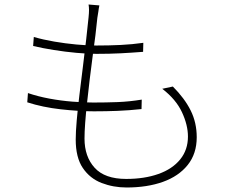

<svg xmlns="http://www.w3.org/2000/svg" viewBox="-20 -798 1040 852"><path d="M421 -774Q418 -760 416.5 -747Q415 -734 412 -719Q409 -686 403.5 -642Q398 -598 391 -547.5Q384 -497 378 -445Q372 -393 366.5 -343.5Q361 -294 358 -253Q355 -212 355 -183Q355 -103 400 -53.5Q445 -4 540 -4Q621 -4 683 -26Q745 -48 779.5 -90.5Q814 -133 814 -192Q814 -243 787.5 -300Q761 -357 700 -404L747 -414Q799 -362 826 -308Q853 -254 853 -189Q853 -116 813 -66Q773 -16 703 9Q633 34 542 34Q483 34 431 14Q379 -6 347.5 -52.5Q316 -99 316 -179Q316 -212 320.5 -264Q325 -316 332.5 -377.5Q340 -439 348 -503Q356 -567 362.5 -623.5Q369 -680 373 -721Q375 -740 375 -753.5Q375 -767 373 -778ZM130 -634Q171 -622 220.5 -613.5Q270 -605 319 -600.5Q368 -596 407 -596Q464 -596 515.5 -598.5Q567 -601 616 -608L615 -568Q564 -564 515.5 -561.5Q467 -559 408 -559Q369 -559 319.5 -563.5Q270 -568 219.5 -576Q169 -584 127 -594ZM104 -385Q148 -370 199 -360.5Q250 -351 301 -347Q352 -343 394 -343Q450 -343 502 -345Q554 -347 609 -356L608 -314Q552 -308 501.5 -306Q451 -304 397 -304Q330 -304 249.5 -313Q169 -322 101 -344Z"/></svg>

Font: Noto Sans KR ExtraLight
Style: Regular
Weight: 250
Designer: Ryoko NISHIZUKA  (kana, bopomofo & ideographs); Paul D. Hunt (Latin, Greek & Cyrillic); Sandoll Communications , Soo-you
Foundry: Adobe
Version: Version 2.004-H2;hotconv 1.0.118;makeotfexe 2.5.65603